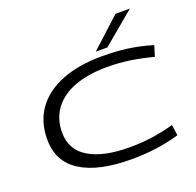

<svg xmlns="http://www.w3.org/2000/svg" viewBox="-159 -1114 1316 1292"><g transform="rotate(-20 499.0 -468.5)"><path d="M568 10Q333 10 206 -69.5Q79 -149 79 -309Q79 -435 143 -524.5Q207 -614 327.5 -662Q448 -710 618 -710Q712 -710 796 -699Q880 -688 973 -660L950 -584Q872 -605 792 -617.5Q712 -630 623 -630Q486 -630 389 -593Q292 -556 240.5 -486Q189 -416 189 -318Q189 -194 293 -132Q397 -70 582 -70Q673 -70 752 -82Q831 -94 901 -114L912 -37Q836 -14 750.5 -2Q665 10 568 10ZM588 -753 800 -947H903L671 -753Z"/></g></svg>

Font: Georama ExtraExtended
Style: Italic
Weight: 400
Width: 8
Italic angle: -9°
Designer: Jean-Baptiste Levee
Foundry: Production Type
Version: Version 1.000